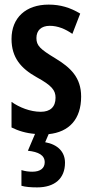

<svg xmlns="http://www.w3.org/2000/svg" viewBox="-20 -573 401 833"><path d="M262 133C262 86 231 54 176 44L191 9C280 0 332 -56 332 -154C332 -237 286 -280 220 -320C154 -360 138 -375 138 -408C138 -441 159 -461 196 -461C231 -461 264 -447 294 -426L328 -514C285 -540 242 -553 191 -553C92 -553 30 -496 30 -404C30 -323 71 -276 139 -238C205 -202 221 -181 221 -149C221 -109 198 -88 157 -88C111 -88 64 -107 30 -131V-20C60 -5 94 5 132 8L101 81C147 86 174 100 174 131C174 156 156 172 120 172C105 172 89 170 73 165V233C90 238 113 240 141 240C218 240 262 201 262 133Z"/></svg>

Font: Noto Sans Devanagari ExtraCondensed SemiBold
Style: Regular
Weight: 600
Width: 2
Designer: Jelle Bosma - Monotype Design Team
Foundry: Monotype Imaging Inc.
Version: Version 2.004